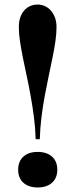

<svg xmlns="http://www.w3.org/2000/svg" viewBox="-20 -802 329 836"><path d="M144 -782.2Q160.2 -782.2 175 -775.6Q189.9 -769 201.2 -756.3Q212.4 -743.7 219.2 -725.6Q226.1 -707.5 226.1 -684.1Q226.1 -655.3 221.2 -621.6Q216.3 -587.9 208.5 -550Q200.7 -512.2 191.9 -470.5Q183.1 -428.7 174.8 -384Q166.5 -339.4 160.6 -292.2Q154.8 -245.1 153.3 -195.8H135.3Q133.8 -245.1 127.7 -292.2Q121.6 -339.4 113.5 -384Q105.5 -428.7 96.4 -470.5Q87.4 -512.2 79.8 -550Q72.3 -587.9 67.1 -621.6Q62 -655.3 62 -684.1Q62 -707.5 68.1 -725.6Q74.2 -743.7 85.2 -756.3Q96.2 -769 111.3 -775.6Q126.5 -782.2 144 -782.2ZM144 -140.6Q183.6 -140.6 206.5 -120.1Q229.5 -99.6 229.5 -63Q229.5 -26.9 206.5 -6.3Q183.6 14.2 144 14.2Q104.5 14.2 81.8 -6.3Q59.1 -26.9 59.1 -63Q59.1 -99.6 81.8 -120.1Q104.5 -140.6 144 -140.6Z"/></svg>

Font: SVN-Playfair Display
Style: Bold
Weight: 700
Designer: Claus Eggers Sørensen
Foundry: Claus Eggers Sørensen
Version: Version 1.004;PS 001.004;hotconv 1.0.70;makeotf.lib2.5.58329